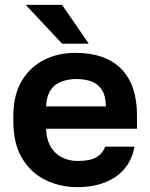

<svg xmlns="http://www.w3.org/2000/svg" viewBox="-20 -760 620 792"><path d="M300 12Q228 12 167.5 -17.5Q107 -47 71 -107.5Q35 -168 35 -260V-280Q35 -368 69.5 -426Q104 -484 162 -513Q220 -542 290 -542Q415 -542 480 -476Q545 -410 545 -285V-229H170Q172 -182 190.5 -152.5Q209 -123 238 -109.5Q267 -96 300 -96Q351 -96 377 -111Q403 -126 414 -155H535Q519 -72 456 -30Q393 12 300 12ZM295 -434Q264 -434 235 -424Q206 -414 189 -388.5Q172 -363 170 -321H417Q416 -366 399.5 -390.5Q383 -415 356 -424.5Q329 -434 295 -434ZM236 -580 86 -740H236L346 -580Z"/></svg>

Font: Golos Text SemiBold
Style: Regular
Weight: 600
Designer: A.Korolkova, Vitaly Kuzmin
Foundry: ParaType Ltd
Version: Version 2.004